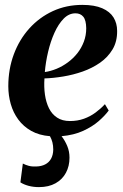

<svg xmlns="http://www.w3.org/2000/svg" viewBox="-20 -548 503 786"><path d="M139.5 218Q117 218 97.2 212.8Q77.5 207.5 63.5 198.5L73.5 121.5Q84 127 97.5 130.8Q111 134.5 129 133.5Q149.5 133 165 125Q180.5 117 189 101.8Q197.5 86.5 198 64.5Q198 48 194.5 34.5Q191 21 184.5 9.5Q140 6 107.8 -12.2Q75.5 -30.5 54.8 -58.8Q34 -87 24 -122.2Q14 -157.5 14 -195Q14 -265 36.5 -325.5Q59 -386 100 -431.5Q141 -477 196.2 -502.5Q251.5 -528 317 -528Q367 -528 398.5 -514.2Q430 -500.5 444.8 -476.5Q459.5 -452.5 459.5 -421.5Q460 -378 440.8 -345.8Q421.5 -313.5 389.5 -291.2Q357.5 -269 318.5 -255.2Q279.5 -241.5 238.5 -234.8Q197.5 -228 162 -227Q159.5 -192 164 -160.5Q168.5 -129 180.5 -104.8Q192.5 -80.5 213.8 -66.5Q235 -52.5 266.5 -52.5Q297.5 -52.5 323.8 -62Q350 -71.5 371.5 -87.5Q393 -103.5 409.5 -121.5L425 -95.5Q410 -75 384 -52.2Q358 -29.5 320.2 -12.2Q282.5 5 232 9.5Q246 27.5 255.2 49.5Q264.5 71.5 264.5 97.5Q264.5 132 250 159.2Q235.5 186.5 207.5 202.2Q179.5 218 139.5 218ZM163.5 -253Q187.5 -256.5 211.8 -266.5Q236 -276.5 258 -292.8Q280 -309 296.8 -330.2Q313.5 -351.5 323.2 -377.2Q333 -403 333 -432.5Q332.5 -465.5 321 -479.5Q309.5 -493.5 289 -493.5Q262 -493.5 240.5 -471.5Q219 -449.5 203 -414Q187 -378.5 177 -336.2Q167 -294 163.5 -253Z"/></svg>

Font: Merriweather 120pt
Style: Bold Italic
Weight: 700
Italic angle: -7.8°
Version: Version 2.101